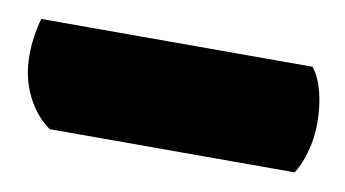

<svg xmlns="http://www.w3.org/2000/svg" viewBox="-42 -196 451 251"><g transform="rotate(10 183.0 -70.0)"><path d="M33 0Q14 -13 2 -37Q-10 -61 -10 -90Q-10 -116 -3 -140H357Q366 -129 371 -110Q376 -91 376 -68Q376 -48 370.5 -29Q365 -10 358 0Z"/></g></svg>

Font: Baloo Bhaijaan
Style: Regular
Weight: 400
Designer: Devika Bhansali and Ek Type
Foundry: Ek Type
Version: Version 1.443;PS 1.000;hotconv 16.6.51;makeotf.lib2.5.65220;